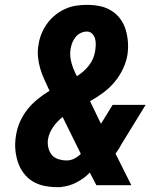

<svg xmlns="http://www.w3.org/2000/svg" viewBox="-20 -763 640 791"><path d="M216 8Q188 8 161.5 2.5Q135 -3 113.5 -16.5Q92 -30 76.5 -51Q61 -72 53 -97.5Q45 -123 43 -150Q41 -177 46 -205Q50 -233 62 -260.5Q74 -288 92.5 -311.5Q111 -335 135 -354.5Q159 -374 184 -389Q174 -411 163.5 -433.5Q153 -456 146 -479.5Q139 -503 136.5 -528.5Q134 -554 139 -580Q142 -602 151 -624Q160 -646 174 -665.5Q188 -685 207 -700.5Q226 -716 248 -726Q270 -736 292.5 -739.5Q315 -743 338 -743Q365 -743 390.5 -738Q416 -733 438 -719.5Q460 -706 475 -686Q490 -666 497.5 -641.5Q505 -617 507 -590.5Q509 -564 505 -537Q500 -507 486 -478Q472 -449 451.5 -424.5Q431 -400 404.5 -380.5Q378 -361 351 -346L396 -253L444 -331H580L478 -165Q474 -156 468 -147.5Q462 -139 456 -130L521 0H377L350 -52Q327 -28 296 -12Q265 4 234 7L229 8ZM297 -449Q311 -458 323.5 -469Q336 -480 346.5 -493.5Q357 -507 363.5 -522.5Q370 -538 372 -553Q374 -566 374.5 -579Q375 -592 371.5 -604Q368 -616 359.5 -624.5Q351 -633 338 -633Q325 -633 312.5 -627Q300 -621 291.5 -610.5Q283 -600 278 -587.5Q273 -575 271 -562Q268 -547 269.5 -531.5Q271 -516 275 -502Q279 -488 284.5 -475Q290 -462 297 -449ZM255 -102Q271 -102 286 -109.5Q301 -117 313 -129L238 -281Q216 -264 199.5 -240.5Q183 -217 178 -191Q175 -173 179 -155.5Q183 -138 193 -125.5Q203 -113 220 -107.5Q237 -102 255 -102Z"/></svg>

Font: Iosevka Heavy Extended
Style: Italic
Weight: 900
Width: 7
Italic angle: -9°
Monospace: yes
Designer: Belleve Invis
Foundry: Belleve Invis
Version: Version 32.5.0; ttfautohint (v1.8.4)